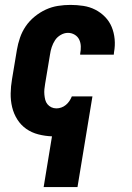

<svg xmlns="http://www.w3.org/2000/svg" viewBox="-20 -548 540 783"><path d="M158 215 192 8Q164 7 136.5 0Q109 -7 87 -22.5Q65 -38 50.5 -61Q36 -84 29.5 -111Q23 -138 23.5 -167Q24 -196 29 -225L49 -345Q53 -369 61.5 -394Q70 -419 85 -441Q100 -463 121.5 -480.5Q143 -498 167 -509Q191 -520 216.5 -524Q242 -528 267 -528Q294 -528 320 -524Q346 -520 368.5 -508.5Q391 -497 408.5 -479Q426 -461 435.5 -438Q445 -415 447.5 -388.5Q450 -362 445 -335L444 -325H307V-329Q310 -344 309.5 -359Q309 -374 303 -386.5Q297 -399 284.5 -406.5Q272 -414 257 -414Q242 -414 227.5 -405.5Q213 -397 204.5 -384Q196 -371 191 -356Q186 -341 184 -326L164 -206Q162 -195 161 -184Q160 -173 161 -162Q162 -151 164.5 -141Q167 -131 173.5 -123Q180 -115 189.5 -110.5Q199 -106 210 -106Q220 -106 230 -109.5Q240 -113 248.5 -120Q257 -127 263 -136Q269 -145 273 -155H357L296 215Z"/></svg>

Font: Iosevka Term Curly Hv Obl
Style: Regular
Weight: 900
Italic angle: -9°
Designer: Belleve Invis
Foundry: Belleve Invis
Version: Version 32.3.0